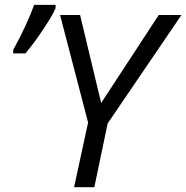

<svg xmlns="http://www.w3.org/2000/svg" viewBox="-20 -776 772 796"><path d="M399.4 -349.1 638.2 -713.9H732.4L426.3 -264.2L371.1 0H287.1L345.2 -268.1L229 -713.9H312ZM210.4 -755.9V-741.7Q198.2 -712.9 159.2 -654.3Q120.1 -595.7 85.4 -554.7H34.7V-568.8Q91.8 -673.3 121.6 -755.9Z"/></svg>

Font: OpenSans-Italic
Style: Italic
Weight: 400
Italic angle: -12°
Foundry: Ascender Corporation
Version: Version 1.10